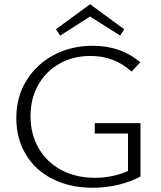

<svg xmlns="http://www.w3.org/2000/svg" viewBox="-20 -880 760 906"><path d="M264 -712 244 -742 405 -860 566 -742 547 -712 405 -802ZM643 -299V-47Q594 -21 536 -7.5Q478 6 418 6Q311 6 229 -35Q147 -76 102 -151Q57 -226 57 -323Q57 -423 105 -500.5Q153 -578 235 -621Q317 -664 417 -664Q551 -664 642 -586L601 -542Q520 -616 407 -616Q325 -616 260.5 -579.5Q196 -543 160 -478.5Q124 -414 124 -332Q124 -247 162.5 -180.5Q201 -114 270 -77.5Q339 -41 428 -41Q511 -41 584 -73V-250H427V-299Z"/></svg>

Font: Isabella Sans
Style: Regular
Weight: 400
Designer: Original fonts by Christian Thalmann (Catharsis Fonts), Modifications by Cristiano Sobral
Version: Version 0.002;July 12, 2020;FontCreator 13.0.0.2655 64-bit; 